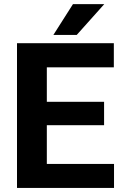

<svg xmlns="http://www.w3.org/2000/svg" viewBox="-20 -923 602 943"><path d="M242.2 -751.5H356.9L492.2 -902.8H338.4ZM491.2 -422.9H210V-592.3H539.1V-710.9H63.5V0H540V-117.7H210V-308.1H491.2Z"/></svg>

Font: Roboto
Style: Bold
Weight: 700
Designer: Google
Version: Version 2.137; 2017